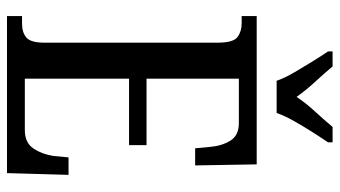

<svg xmlns="http://www.w3.org/2000/svg" viewBox="-231 -740 971 549"><g transform="rotate(90 254.5 -465.5)"><path d="M26 0V-43H47Q73 -43 87.5 -55.5Q102 -68 102 -107V-602Q102 -647 86 -659Q70 -671 47 -671H26V-714H450L453 -538H404L400 -581Q397 -615 382 -639Q367 -663 332 -663H205V-399H395V-349H205V-51H352Q388 -51 404.5 -75.5Q421 -100 426 -133L430 -176H480L475 0ZM211 -771Q203 -794 187.5 -820.5Q172 -847 156 -873Q140 -899 127 -918V-931H170Q190 -907 214 -881Q238 -855 257 -828Q275 -855 299 -881Q323 -907 343 -931H387V-918Q374 -899 357.5 -873Q341 -847 326 -820.5Q311 -794 303 -771Z"/></g></svg>

Font: Noto Serif Tamil ExtraCondensed Medium
Style: Regular
Weight: 500
Width: 2
Designer: Indian Type Foundry, Tom Grace, and the Monotype Design Team
Foundry: Monotype Imaging Inc.
Version: Version 2.004; ttfautohint (v1.8.4.7-5d5b)